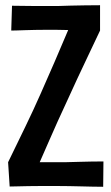

<svg xmlns="http://www.w3.org/2000/svg" viewBox="-20 -715 426 735"><path d="M26 -693Q47 -693 69 -692.5Q91 -692 114 -692Q137 -692 159.5 -692Q182 -692 202 -692Q226 -693 251 -693.5Q276 -694 304 -694.5Q332 -695 363 -695V-598Q340 -549 318 -503Q296 -457 276 -414Q256 -371 237 -329Q218 -288 200 -248.5Q182 -209 165.5 -170.5Q149 -132 132 -94Q148 -94 164 -94Q180 -94 196.5 -94Q213 -94 228 -94Q263 -95 285 -95.5Q307 -96 327.5 -96.5Q348 -97 376 -97L375 0Q354 0 333.5 -0.5Q313 -1 291 -1.5Q269 -2 245 -2.5Q221 -3 193 -3Q170 -3 142 -3Q114 -3 88.5 -2.5Q63 -2 43.5 -1.5Q24 -1 17 -1L11 -94Q47 -168 77.5 -231Q108 -294 135 -355Q162 -416 188.5 -477Q215 -538 241 -600Q230 -600 216.5 -600.5Q203 -601 189.5 -601Q176 -601 163 -601Q136 -601 114.5 -600.5Q93 -600 76 -599.5Q59 -599 46 -598.5Q33 -598 23 -598Z"/></svg>

Font: Truculenta
Style: Bold
Weight: 700
Designer: Ivan Castro, Eva Sanz & Omnibus-Type Team
Foundry: Omnibus-Type
Version: Version 1.002